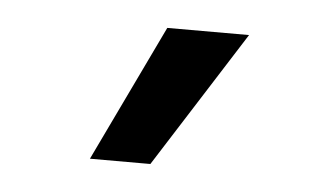

<svg xmlns="http://www.w3.org/2000/svg" viewBox="-29 -787 459 269"><g transform="rotate(5 200.0 -652.0)"><path d="M105 -556 197 -748H312L190 -556Z"/></g></svg>

Font: Host Grotesk SemiBold
Style: Regular
Weight: 600
Designer: Doukan Karapınar
Foundry: Element Type
Version: Version 1.003